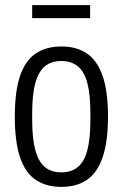

<svg xmlns="http://www.w3.org/2000/svg" viewBox="-20 -720 480 752"><path d="M220 12Q161 12 120 -15.5Q79 -43 58.5 -104Q38 -165 38 -263Q38 -362 58.5 -422.5Q79 -483 120 -510.5Q161 -538 220 -538Q280 -538 320.5 -510.5Q361 -483 382 -422.5Q403 -362 403 -263Q403 -165 382 -104Q361 -43 320.5 -15.5Q280 12 220 12ZM220 -45Q259 -45 284.5 -65.5Q310 -86 322 -131.5Q334 -177 334 -250V-276Q334 -350 322 -395Q310 -440 284.5 -460.5Q259 -481 220 -481Q181 -481 156 -460.5Q131 -440 118.5 -395Q106 -350 106 -276V-250Q106 -177 118.5 -131.5Q131 -86 156 -65.5Q181 -45 220 -45ZM106 -649V-700H333V-649Z"/></svg>

Font: Archivo Condensed Light
Style: Regular
Weight: 300
Width: 3
Designer: Hector Gatti
Foundry: Omnibus-Type
Version: Version 2.001